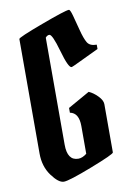

<svg xmlns="http://www.w3.org/2000/svg" viewBox="-87 -824 595 878"><g transform="rotate(-10 210.5 -385.0)"><path d="M221 -92Q240 -92 260 -108V-237Q260 -298 219 -306V-328L320 -385Q341 -376 361 -355.5Q381 -335 381 -317V-93Q381 -85 271.5 -42.5Q162 0 137.5 0Q113 0 81.5 -43Q50 -86 50 -146V-678Q50 -685 164.5 -727.5Q279 -770 296 -770Q302 -770 310 -741Q318 -712 328.5 -671Q339 -630 350.5 -610.5Q362 -591 394 -591V-571Q372 -561 319.5 -535.5Q267 -510 263 -510Q248 -510 225 -591.5Q202 -673 188 -673Q178 -673 170 -663V-166Q170 -92 221 -92Z"/></g></svg>

Font: Pirata One
Style: Regular
Weight: 400
Designer: Rodrigo Fuenzalida, Nicolas Massi
Foundry: Rodrigo Fuenzalida, Nicolas Massi
Version: Version 1.001